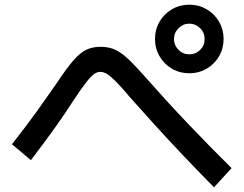

<svg xmlns="http://www.w3.org/2000/svg" viewBox="-20 -810 1040 820"><path d="M789 -497Q748 -497 714.5 -516.5Q681 -536 661.5 -569.5Q642 -603 642 -644Q642 -684 661.5 -717.5Q681 -751 714.5 -770.5Q748 -790 789 -790Q829 -790 862.5 -770.5Q896 -751 915.5 -717.5Q935 -684 935 -644Q935 -603 915.5 -569.5Q896 -536 862.5 -516.5Q829 -497 789 -497ZM788 -578Q816 -578 835 -597Q854 -616 854 -643Q854 -671 834.5 -690Q815 -709 788 -709Q762 -709 742.5 -689.5Q723 -670 723 -643Q723 -617 742 -597.5Q761 -578 788 -578ZM894 -10Q820 -85 758.5 -150Q697 -215 642 -275.5Q587 -336 533 -397Q497 -440 474 -463Q451 -486 436.5 -494.5Q422 -503 408 -503Q395 -503 381.5 -493.5Q368 -484 347.5 -457.5Q327 -431 293 -380Q260 -328 216.5 -267Q173 -206 112 -126L31 -194Q94 -274 139.5 -337.5Q185 -401 221 -453Q264 -518 293 -551.5Q322 -585 348.5 -597.5Q375 -610 408 -610Q433 -610 453 -604.5Q473 -599 494 -585Q515 -571 541 -545Q567 -519 604 -477Q695 -374 784 -280.5Q873 -187 969 -92Z"/></svg>

Font: M PLUS 1 Code Medium
Style: Regular
Weight: 500
Designer: Coji Morishita
Foundry: UNDERFOREST DESIGN
Version: Version 1.002